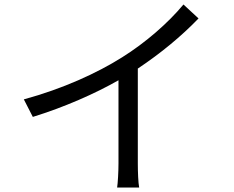

<svg xmlns="http://www.w3.org/2000/svg" viewBox="-20 -803 1040 854"><path d="M86 -361 126 -283C265 -326 402 -386 507 -446V-76C507 -38 504 12 501 31H599C595 11 593 -38 593 -76V-498C695 -566 787 -642 863 -721L796 -783C727 -700 627 -613 523 -548C412 -478 259 -408 86 -361Z"/></svg>

Font: Noto Sans HK
Style: Regular
Weight: 400
Designer: Ryoko NISHIZUKA 西塚涼子 (kana, bopomofo & ideographs); Paul D. Hunt (Latin, Greek & Cyrillic); Sandoll Communications 산돌커뮤니
Foundry: Adobe
Version: Version 2.004;hotconv 1.0.118;makeotfexe 2.5.65603